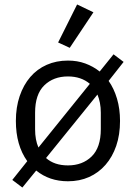

<svg xmlns="http://www.w3.org/2000/svg" viewBox="-20 -799 608 859"><path d="M35 6 102 -78Q51 -149 51 -258Q51 -319 68 -369Q85 -419 115.5 -454.5Q146 -490 189 -509Q232 -528 284 -528Q326 -528 361.5 -515Q397 -502 426 -479L488 -556L533 -522L466 -437Q490 -403 503.5 -357.5Q517 -312 517 -258Q517 -196 500 -146.5Q483 -97 452 -61.5Q421 -26 378.5 -7Q336 12 284 12Q201 12 142 -36L80 40ZM284 -59Q349 -59 390 -99Q431 -139 431 -221V-295Q431 -319 427 -339Q423 -359 416 -376L186 -92Q223 -59 284 -59ZM137 -221Q137 -173 152 -139L382 -424Q343 -457 284 -457Q219 -457 178 -417Q137 -377 137 -295ZM292 -585 240 -609 325 -779 398 -744Z"/></svg>

Font: IBM Plex Sans
Style: Regular
Weight: 400
Designer: Mike Abbink, Paul van der Laan, Pieter van Rosmalen
Foundry: Bold Monday
Version: Version 3.005